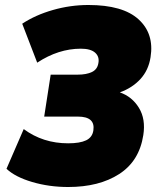

<svg xmlns="http://www.w3.org/2000/svg" viewBox="-20 -737 640 769"><path d="M253 12Q177 12 109 -8Q41 -28 6 -61L75 -220Q152 -163 253 -163Q300 -163 325 -175Q350 -187 354 -215Q362 -270 292 -270H157L183 -438H291Q326 -438 348 -448.5Q370 -459 374 -484Q379 -510 361 -526Q343 -542 304 -542Q214 -542 129 -486L69 -642Q122 -677 192 -697Q262 -717 334 -717Q472 -717 535 -659.5Q598 -602 583 -508Q575 -456 542.5 -420.5Q510 -385 460 -367Q509 -350 536.5 -305Q564 -260 554 -196Q538 -92 457.5 -40Q377 12 253 12Z"/></svg>

Font: Winston Black
Style: Italic
Weight: 900
Italic angle: -9°
Designer: Original fonts by Vernon Adams / Changes by Cristiano Sobral
Foundry: VOriginal fonts by Vernon Adams / Changes by Cristiano Sobral
Version: Version 2.503;July 17, 2020;FontCreator 13.0.0.2655 64-bit